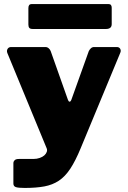

<svg xmlns="http://www.w3.org/2000/svg" viewBox="-20 -762 629 947"><path d="M102 165Q71 165 58.5 161Q46 157 46 143V41Q46 35 52 28.5Q58 22 74 22H145Q162 22 176 17Q190 12 198.5 4.5Q207 -3 210.5 -12.5Q214 -22 210 -31L16 -501Q12 -512 17.5 -521Q23 -530 35 -530H204Q213 -530 220 -524Q227 -518 230 -510L315 -270Q318 -261 323 -260.5Q328 -260 332 -270L418 -510Q422 -518 428.5 -524Q435 -530 444 -530H556Q568 -530 573 -521Q578 -512 573 -501L378 -31Q352 32 326.5 70.5Q301 109 270 129.5Q239 150 198.5 157.5Q158 165 102 165ZM531 -724V-643Q531 -619 502 -619H142Q129 -619 124.5 -624.5Q120 -630 120 -641V-722Q120 -742 136 -742H515Q531 -742 531 -724Z"/></svg>

Font: Libre Franklin Thin Black
Style: Regular
Weight: 900
Version: Version 3.000